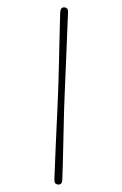

<svg xmlns="http://www.w3.org/2000/svg" viewBox="-129 -790 613 968"><g transform="rotate(-15 177.0 -305.5)"><path d="M195.5 -298.5Q187.5 -274 175.5 -233.8Q163.5 -193.5 149.5 -145.2Q135.5 -97 121.2 -48.5Q107 0 94.8 40.8Q82.5 81.5 75 106Q67.5 128.5 48.5 121.5Q30.5 115 37.5 92Q45 67.5 57.8 26.8Q70.5 -14 85.5 -62Q100.5 -110 115.8 -157.8Q131 -205.5 143.8 -245.8Q156.5 -286 164 -310.5Q171.5 -334 183.8 -374.5Q196 -415 210 -463Q224 -511 238.2 -559.5Q252.5 -608 264.5 -648.8Q276.5 -689.5 284 -714.5Q293 -740 311.5 -732.5Q329.5 -725.5 322 -703.5Q314 -678.5 301.2 -637.5Q288.5 -596.5 273.5 -548Q258.5 -499.5 243.2 -451.2Q228 -403 215.5 -362.8Q203 -322.5 195.5 -298.5Z"/></g></svg>

Font: Fraunces 144pt S050
Style: Regular
Weight: 400
Version: Version 1.000; ttfautohint (v1.8.3)